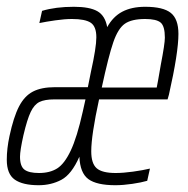

<svg xmlns="http://www.w3.org/2000/svg" viewBox="-33 -538 553 566"><path d="M-13 -67Q-13 -100 -5 -137Q7 -193 23 -224Q39 -255 64 -268Q89 -281 129 -281H226L235 -326Q251 -398 251 -428Q251 -460 234.5 -471Q218 -482 179 -482Q158 -482 130 -478Q102 -474 83 -470L91 -506Q131 -518 185 -518Q231 -518 254 -505Q277 -492 283 -458Q300 -489 327.5 -503.5Q355 -518 395 -518Q448 -518 470.5 -500Q493 -482 493 -438Q493 -383 465 -259L461 -245H259Q236 -139 236 -92Q236 -56 252 -42Q268 -28 308 -28Q330 -28 359 -32Q388 -36 409 -41L401 -5Q384 0 357 4Q330 8 307 8Q252 8 227.5 -10Q203 -28 201 -76Q178 -24 148 -8Q118 8 81 8Q34 8 10.5 -8.5Q-13 -25 -13 -67ZM429 -280 433 -301 441 -347Q453 -409 453 -427Q453 -461 440.5 -471.5Q428 -482 395 -482Q355 -482 335 -468Q315 -454 301 -413.5Q287 -373 267 -280ZM211 -209 219 -245H127Q99 -245 83.5 -237.5Q68 -230 57.5 -208Q47 -186 36 -139Q26 -94 26 -76Q26 -48 39 -38Q52 -28 82 -28Q114 -28 135.5 -41.5Q157 -55 175.5 -94Q194 -133 211 -209Z"/></svg>

Font: Saira Ultra Condensed ExLight
Style: Italic
Weight: 200
Width: 1
Italic angle: -12°
Designer: Hector Gatti with collaboration of the Omnibus-Type team
Foundry: Omnibus-Type
Version: Version 1.001; ttfautohint (v1.8)